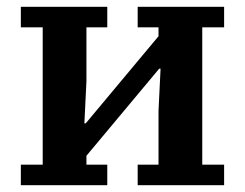

<svg xmlns="http://www.w3.org/2000/svg" viewBox="-20 -542 717 562"><path d="M41 -60H105V-462H41V-522H294V-462H233V-304L227 -181H231L444 -436V-462H383V-522H636V-462H572V-60H636V0H383V-60H444V-218L450 -341H446L233 -86V-60H294V0H41Z"/></svg>

Font: IBM Plex Serif SmBld
Style: Regular
Weight: 600
Designer: Mike Abbink, Paul van der Laan, Pieter van Rosmalen
Foundry: Bold Monday
Version: Version 3.001